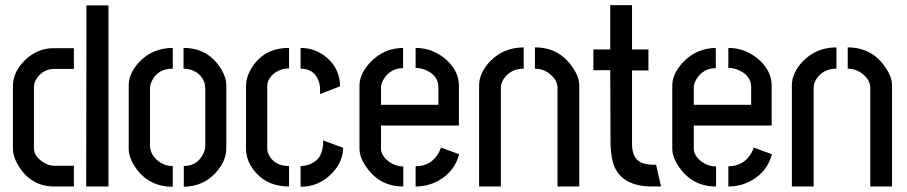

<svg xmlns="http://www.w3.org/2000/svg" viewBox="-20 -711 3458 732"><path d="M29.3 -144.5V-385.7Q30.3 -438.5 77.1 -483.4Q123 -527.3 184.6 -527.3H261.7V-448.2H185.5Q145.5 -448.2 120.1 -412.1Q109.4 -395.5 109.4 -380.9V-146.5Q109.4 -115.2 144.5 -92.8Q165 -79.1 186.5 -79.1H261.7V0H187.5Q100.6 0 52.7 -75.2Q29.3 -112.3 29.3 -144.5ZM308.6 0 309.6 -690.4H393.6V0Z M470.7 -144.5V-385.7Q470.7 -431.6 511.7 -475.6Q562.5 -528.3 638.7 -528.3V-449.2Q581.1 -449.2 558.6 -401.4Q551.8 -386.7 551.8 -372.1V-157.2Q551.8 -121.1 585 -95.7Q608.4 -78.1 638.7 -78.1V1Q545.9 1 495.1 -74.2Q470.7 -111.3 470.7 -144.5ZM680.7 1V-78.1Q732.4 -78.1 754.9 -125Q762.7 -140.6 762.7 -155.3V-372.1Q762.7 -412.1 728.5 -435.5Q707 -449.2 679.7 -449.2V-528.3Q769.5 -528.3 818.4 -455.1Q842.8 -418.9 842.8 -385.7V-144.5Q842.8 -96.7 801.8 -51.8Q753.9 0 680.7 1Z M918 -144.5Q918 -92.8 958 -49.8Q1004.9 0 1082 0V-78.1Q1029.3 -78.1 1006.8 -117.2Q999 -130.9 999 -144.5V-381.8Q999 -413.1 1031.2 -435.5Q1053.7 -450.2 1082 -450.2V-528.3Q988.3 -528.3 941.4 -455.1Q918 -418.9 918 -383.8ZM1126 -449.2Q1173.8 -449.2 1192.4 -408.2Q1199.2 -392.6 1200.2 -376V-352.5L1276.4 -381.8Q1276.4 -453.1 1217.8 -498Q1176.8 -528.3 1126 -528.3ZM1126 1Q1195.3 2 1247.1 -51.8Q1288.1 -95.7 1288.1 -147.5L1211.9 -175.8Q1211.9 -174.8 1211.9 -173.8Q1211.9 -172.9 1211.9 -169.9Q1211.9 -167 1211.9 -165Q1211.9 -163.1 1211.9 -160.6Q1211.9 -158.2 1211.9 -156.2L1210.9 -154.3Q1206.1 -99.6 1156.2 -83Q1141.6 -78.1 1126 -78.1Z M1350.6 -144.5V-386.7Q1351.6 -431.6 1393.6 -475.6Q1444.3 -527.3 1516.6 -528.3V-451.2Q1469.7 -451.2 1443.4 -410.2Q1432.6 -392.6 1432.6 -377.9V-311.5H1651.4V-377.9Q1651.4 -421.9 1606.4 -442.4Q1585.9 -452.1 1564.5 -452.1V-528.3Q1631.8 -528.3 1684.6 -480.5Q1728.5 -438.5 1729.5 -387.7V-232.4H1432.6V-144.5Q1432.6 -117.2 1463.9 -93.8Q1489.3 -76.2 1517.6 -76.2V0Q1428.7 0 1377.9 -72.3Q1350.6 -110.4 1350.6 -144.5ZM1564.5 0V-77.1Q1623 -77.1 1652.3 -127.9Q1658.2 -138.7 1661.1 -148.4L1730.5 -123Q1712.9 -55.7 1650.4 -21.5Q1610.4 0 1564.5 0Z M1806.6 0V-385.7Q1806.6 -432.6 1848.6 -477.5Q1900.4 -530.3 1976.6 -530.3V-449.2Q1926.8 -449.2 1900.4 -410.2Q1889.6 -393.6 1889.6 -376V0ZM2019.5 -449.2V-530.3Q2110.4 -530.3 2161.1 -457Q2188.5 -418.9 2188.5 -385.7V0H2105.5V-376Q2105.5 -406.2 2075.2 -429.7Q2050.8 -449.2 2019.5 -449.2Z M2242.2 -443.4V-522.5H2306.6V-691.4H2389.6V-522.5H2452.1V-442.4H2389.6V-162.1Q2389.6 -92.8 2446.3 -85Q2457 -83 2467.8 -83H2481.4L2500 0H2464.8Q2344.7 -1 2317.4 -89.8Q2307.6 -123 2307.6 -171.9L2306.6 -443.4Z M2543 -144.5V-386.7Q2543.9 -431.6 2585.9 -475.6Q2636.7 -527.3 2709 -528.3V-451.2Q2662.1 -451.2 2635.7 -410.2Q2625 -392.6 2625 -377.9V-311.5H2843.8V-377.9Q2843.8 -421.9 2798.8 -442.4Q2778.3 -452.1 2756.8 -452.1V-528.3Q2824.2 -528.3 2877 -480.5Q2920.9 -438.5 2921.9 -387.7V-232.4H2625V-144.5Q2625 -117.2 2656.2 -93.8Q2681.6 -76.2 2710 -76.2V0Q2621.1 0 2570.3 -72.3Q2543 -110.4 2543 -144.5ZM2756.8 0V-77.1Q2815.4 -77.1 2844.7 -127.9Q2850.6 -138.7 2853.5 -148.4L2922.9 -123Q2905.3 -55.7 2842.8 -21.5Q2802.7 0 2756.8 0Z M2999 0V-385.7Q2999 -432.6 3041 -477.5Q3092.8 -530.3 3168.9 -530.3V-449.2Q3119.1 -449.2 3092.8 -410.2Q3082 -393.6 3082 -376V0ZM3211.9 -449.2V-530.3Q3302.7 -530.3 3353.5 -457Q3380.9 -418.9 3380.9 -385.7V0H3297.9V-376Q3297.9 -406.2 3267.6 -429.7Q3243.2 -449.2 3211.9 -449.2Z"/></svg>

Font: Post No Bills Colombo SemiBold
Style: Regular
Weight: 600
Designer: Kosala Senevirathne, Siva Puranthara, Lasantha Premarathna, Tharique Azeez
Foundry: Mooniak
Version: Version 1.220 ; ttfautohint (v1.6)